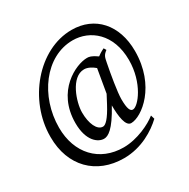

<svg xmlns="http://www.w3.org/2000/svg" viewBox="-184 -817 1145 1165"><g transform="rotate(-30 388.5 -234.0)"><path d="M274 -185C274 -256 323 -406 415 -406C440 -406 467 -391 488 -373C486 -358 465 -242 460 -209L430 -152C388 -73 360 -47 342 -47C301 -47 274 -107 274 -185ZM34 -155V-150C34 52 163 183 357 183C482 183 580 119 635 67L627 40C583 76 484 125 388 125C219 125 107 5 107 -175C107 -394 251 -593 443 -593C564 -593 680 -502 680 -319C680 -158 588 -46 551 -46C533 -46 521 -66 521 -136C521 -183 541 -301 555 -371C562 -407 564 -419 592 -440L582 -457C557 -445 543 -435 534 -428C496 -455 479 -457 465 -457C388 -457 207 -374 207 -149C207 -24 269 20 311 20C339 20 381 -2 452 -132C452 -56 462 20 501 20C575 20 739 -103 739 -348C739 -532 631 -651 469 -651C235 -651 34 -408 34 -155Z"/></g></svg>

Font: Temporarium
Style: Italic
Weight: 400
Italic angle: -7°
Version: Version 1.1